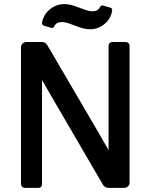

<svg xmlns="http://www.w3.org/2000/svg" viewBox="-20 -912 733 932"><path d="M100 0Q93 0 87.5 -5.5Q82 -11 82 -19V-682Q82 -693 89.5 -700.5Q97 -708 108 -708H183Q200 -708 209 -694L459 -267L507 -183V-690Q507 -698 512 -703Q517 -708 525 -708H590Q598 -708 603.5 -703Q609 -698 609 -690V-26Q609 -15 601.5 -7.5Q594 0 582 0H507Q490 0 480 -15L224 -454L184 -524V-19Q184 0 165 0ZM418 -770Q394 -770 368 -779Q342 -788 319.5 -796.5Q297 -805 281 -805Q253 -805 244 -785Q240 -774 229 -777L194 -787Q183 -790 184 -803Q192 -843 223 -867.5Q254 -892 292 -892Q316 -892 342 -883Q368 -874 390.5 -865.5Q413 -857 429 -857Q455 -857 465 -877Q471 -888 481 -885L515 -875Q527 -872 524 -858Q517 -819 486 -794.5Q455 -770 418 -770Z"/></svg>

Font: Miriam Libre SemiBold
Style: Regular
Weight: 600
Version: Version 2.000